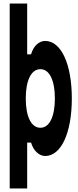

<svg xmlns="http://www.w3.org/2000/svg" viewBox="-20 -868 440 1088"><path d="M236 16C326 16 387 -114 387 -310C387 -506 326 -636 236 -636C201 -636 169 -607 156 -560H134V-848H35V200H134V-60H156C169 -15 201 16 236 16ZM126 -310C126 -413 157 -476 209 -476C260 -476 291 -413 291 -310C291 -207 260 -144 209 -144C157 -144 126 -207 126 -310Z"/></svg>

Font: Yard Headline
Style: Regular
Weight: 400
Monospace: yes
Designer: Roman Shamin
Foundry: Evil Martians
Version: Version 1.000